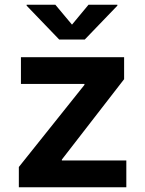

<svg xmlns="http://www.w3.org/2000/svg" viewBox="-20 -786 609 806"><path d="M59.1 0V-85L334.5 -429.7V-433.6H67.9V-545.9H501V-453.6L239.7 -116.2V-112.3H510.3V0ZM212.4 -766.1 282.2 -682.6 351.6 -766.1H472.7V-762.2L335.9 -620.1H228.5L91.8 -762.2V-766.1Z"/></svg>

Font: Inter
Style: 650
Weight: 650
Designer: Rasmus Andersson
Foundry: rsms
Version: Version 4.001;git-66647c0bb